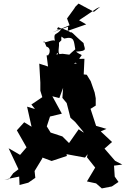

<svg xmlns="http://www.w3.org/2000/svg" viewBox="-20 -1023 712 1071"><path d="M465 -146 511 -88 465 -11 516 0 548 28 604 17 641 -8 620 -38 616 -99 662 -105 622 -126 563 -194 605 -231 542 -290 574 -304 516 -321 485 -416 514 -434V-475L508 -507L486 -570L464 -606L447 -608L451 -695L366 -694L382 -716L329 -723L240 -714L248 -652L199 -668L205 -562V-517L216 -481L155 -440L175 -415L131 -428L156 -316L115 -341L74 -296L128 -201L92 -159L28 -196L83 -79L54 -57L30 -24L5 -21L87 -38L89 9L138 -4L177 -31L173 -69L215 -138L217 -144L268 -125L353 -153L351 -163L454 -144L469 -163ZM248 -265 267 -276 241 -318 259 -373 325 -389 272 -486 311 -476 332 -533 328 -477 352 -448 373 -366 399 -343 444 -289 447 -283 419 -302 365 -225 328 -262 261 -284ZM394 -975 354 -920 368 -882 273 -843 360 -874 358 -851 461 -887 421 -910 521 -977 539 -985 504 -957 418 -1003 400 -985ZM239 -763C275 -753 246 -702 250 -724C248 -718 253 -669 301 -728C326 -653 328 -657 337 -681C332 -687 349 -698 409 -670C370 -661 414 -672 426 -702C445 -724 433 -711 404 -735C474 -739 450 -750 446 -783C386 -832 377 -858 368 -835C391 -840 348 -858 306 -870C315 -884 274 -843 325 -865C294 -818 277 -850 286 -795C277 -808 208 -771 226 -794ZM338 -808C398 -823 391 -792 400 -748C375 -727 339 -694 358 -702C284 -712 313 -744 309 -785C332 -809 318 -788 323 -819Z"/></svg>

Font: Asimov Aggro
Style: Medium
Weight: 500
Designer: Google
Version: Version 2.000980; 2014